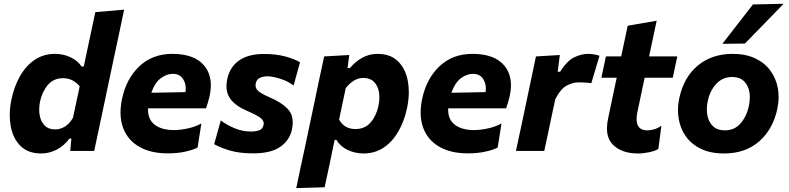

<svg xmlns="http://www.w3.org/2000/svg" viewBox="-20 -797 4165 1014"><path d="M197.5 13.5Q128 13.5 88 -26.5Q48 -66.5 36.5 -131.5Q31.5 -159.5 31.5 -189Q31.5 -229 40.5 -272Q55.5 -343 87 -397.2Q118.5 -451.5 164.8 -482Q211 -512.5 270.5 -512.5Q315 -512.5 352.8 -494.5Q390.5 -476.5 410.5 -446H422.5L432.5 -493.5Q445.5 -554 458 -613.5Q470.5 -672.5 483.5 -733L635.5 -746Q623 -687 610 -624.5Q596.5 -562 582 -493.5L523.5 -216.5Q510 -153 499.5 -103.5Q489 -53.5 477.5 0H351L357 -65H347Q315 -24 276.5 -5.2Q238 13.5 197.5 13.5ZM271.5 -113.5Q298.5 -113.5 323.2 -128.8Q348 -144 365.5 -175.5L401 -341Q385.5 -360 363.8 -372Q342 -384 313 -384Q263 -384 232.8 -348.5Q202.5 -313 191.5 -260.5Q187 -239 187 -218.5Q187 -203.5 189.5 -189Q195 -155.5 215.5 -134.5Q236 -113.5 271.5 -113.5Z M866 13Q776 13 715.5 -21.8Q655 -56.5 630.5 -120.5Q616.5 -157.5 616.5 -202.5Q616.5 -235 624 -272.5Q646.5 -381 715.8 -446.8Q785 -512.5 890 -512.5Q1007.5 -512.5 1059 -450Q1093.5 -407.5 1093.5 -347Q1093.5 -317.5 1085.5 -284Q1077.5 -251 1068 -225H762Q759.5 -167 796.8 -138.5Q834 -110 898.5 -110Q930.5 -110 970.8 -118.5Q1011 -127 1043.5 -145L1023.5 -18Q1003.5 -6.5 961.2 3.2Q919 13 866 13ZM893 -407Q859 -407 828 -383Q797 -359 779 -307L959.5 -310.5Q961 -320 961 -329Q961 -357 947.5 -378.5Q930 -407 893 -407Z M1317 13Q1245.5 13 1195 -1.8Q1144.5 -16.5 1111 -35.5L1146 -161Q1176 -138 1217.8 -120.2Q1259.5 -102.5 1305 -102.5Q1331 -102.5 1348.8 -108.8Q1366.5 -115 1371.5 -135Q1373 -140 1373 -144.5Q1373 -159.5 1358.5 -172Q1339.5 -188 1286 -211Q1218.5 -240 1193 -280Q1176 -306.5 1176 -341.5Q1176 -360 1180.5 -380.5Q1194 -444 1243.2 -478Q1292.5 -512 1373.5 -512Q1437.5 -512 1486.8 -498.8Q1536 -485.5 1564.5 -468L1530.5 -345.5Q1500.5 -368.5 1459.8 -381.2Q1419 -394 1392 -394Q1371.5 -394 1353.5 -386.5Q1335.5 -379 1330.5 -356Q1329.5 -351 1329.5 -346.5Q1329.5 -333.5 1338.5 -322Q1350.5 -306.5 1397.5 -286Q1472.5 -254 1504 -216.5Q1526 -190.5 1526 -150.5Q1526 -133 1522 -113.5Q1510 -56.5 1460.5 -21.8Q1411 13 1317 13Z M1544.5 196.5Q1555.5 143 1566.8 90.5Q1578 38 1591.5 -24L1642.5 -266Q1653.5 -319.5 1666 -378Q1678.5 -436.5 1692 -499L1824.5 -506.5L1815.5 -437.5H1828Q1856.5 -472 1893.5 -492.2Q1930.5 -512.5 1973 -512.5Q2042.5 -512.5 2082.5 -472.8Q2122.5 -433 2134 -368Q2139 -340.5 2139 -310.5Q2139 -271 2130 -227.5Q2115 -156.5 2083.5 -102.2Q2052 -48 2005.8 -17.2Q1959.5 13.5 1900.5 13.5Q1855.5 13.5 1816.2 -5Q1777 -23.5 1756.5 -58.5H1747.5L1738.5 -16Q1726.5 40 1716.5 89.5Q1706 138.5 1694.5 192ZM1857.5 -115.5Q1907.5 -115.5 1937.8 -150.8Q1968 -186 1979 -239Q1983.5 -261.5 1983.5 -282.5Q1983.5 -297 1981.5 -310.5Q1975.5 -344 1955 -364.8Q1934.5 -385.5 1899 -385.5Q1872.5 -385.5 1849.2 -371.2Q1826 -357 1806 -332L1771 -166Q1798 -115.5 1857.5 -115.5Z M2451 13Q2361 13 2300.5 -21.8Q2240 -56.5 2215.5 -120.5Q2201.5 -157.5 2201.5 -202.5Q2201.5 -235 2209 -272.5Q2231.5 -381 2300.8 -446.8Q2370 -512.5 2475 -512.5Q2592.5 -512.5 2644 -450Q2678.5 -407.5 2678.5 -347Q2678.5 -317.5 2670.5 -284Q2662.5 -251 2653 -225H2347Q2344.5 -167 2381.8 -138.5Q2419 -110 2483.5 -110Q2515.5 -110 2555.8 -118.5Q2596 -127 2628.5 -145L2608.5 -18Q2588.5 -6.5 2546.2 3.2Q2504 13 2451 13ZM2478 -407Q2444 -407 2413 -383Q2382 -359 2364 -307L2544.5 -310.5Q2546 -320 2546 -329Q2546 -357 2532.5 -378.5Q2515 -407 2478 -407Z M2705 0Q2716.5 -53.5 2727 -103.5Q2737.5 -153 2751 -216L2761.5 -266Q2772.5 -319.5 2785 -378Q2797.5 -436.5 2810.5 -499L2936.5 -506.5L2925.5 -418H2938Q2976 -477.5 3013.8 -495Q3051.5 -512.5 3085 -512.5Q3101 -512.5 3117.5 -509.8Q3134 -507 3146 -502.5L3103 -358Q3083.5 -360.5 3067.5 -361.2Q3051.5 -362 3033 -362Q3007 -362 2974.5 -345.8Q2942 -329.5 2913 -274L2898.5 -208Q2886.5 -152 2876.5 -103Q2866 -54 2854.5 0Z M3350 13.5Q3263 13.5 3217.5 -32.5Q3185.5 -64 3185.5 -119.5Q3185.5 -144 3192 -173.5Q3202.5 -224.5 3213 -274Q3223.5 -323 3237 -386.5H3156L3180 -499H3260.5Q3270 -543 3278.2 -581.5Q3286.5 -620 3295 -661L3448 -687.5Q3435.5 -629 3425.8 -583Q3416 -537 3408 -499H3557L3533 -386.5H3384.5L3346.5 -206.5Q3342 -184.5 3342 -168Q3342 -108.5 3399 -108.5Q3415 -108.5 3434.2 -114Q3453.5 -119.5 3473 -133L3457 -10.5Q3441 0 3409.2 6.8Q3377.5 13.5 3350 13.5Z M3804 13.5Q3732.5 13.5 3682.2 -10.8Q3632 -35 3602.5 -76.2Q3573 -117.5 3564.5 -169.5Q3560.5 -192 3560.5 -215.5Q3560.5 -245.5 3567 -276.5Q3590.5 -388.5 3665 -450.5Q3739.5 -512.5 3849 -512.5Q3918.5 -512.5 3968.5 -488.8Q4018.5 -465 4048.5 -424Q4078.5 -383 4088 -331.5Q4092 -308.5 4092 -284.5Q4092 -254.5 4085.5 -223Q4062.5 -114.5 3989.5 -50.5Q3916.5 13.5 3804 13.5ZM3808.5 -108.5Q3859.5 -108.5 3891.8 -146.2Q3924 -184 3935 -237.5Q3940 -261 3940 -282.5Q3940 -298.5 3937.5 -313Q3930.5 -348 3908 -369.2Q3885.5 -390.5 3847.5 -390.5Q3796.5 -390.5 3762.8 -354.2Q3729 -318 3717.5 -262Q3713 -240 3713 -219Q3713 -202.5 3716 -186.5Q3723 -151.5 3746 -130Q3769 -108.5 3808.5 -108.5ZM3795 -565.5Q3836 -618.5 3876 -670Q3916 -721.5 3956.5 -773.5L4118.5 -777Q4066 -723 4015 -670.5Q3963.5 -618 3914 -567Z"/></svg>

Font: Heraclito
Style: Bold Italic
Weight: 700
Italic angle: -12°
Designer: Kostas Bartsokas (font) & Cristiano Sobral (main changes)
Foundry: Kostas Bartsokas (font) & Cristiano Sobral (main changes)
Version: Version 1.00;July 8, 2020;FontCreator 13.0.0.2655 64-bit